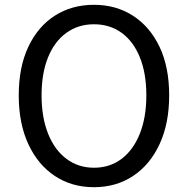

<svg xmlns="http://www.w3.org/2000/svg" viewBox="-20 -766 782 799"><path d="M371 13Q279 13 208.5 -33.5Q138 -80 98 -166Q58 -252 58 -369Q58 -487 98 -571.5Q138 -656 208.5 -701Q279 -746 371 -746Q463 -746 533.5 -700.5Q604 -655 644 -571Q684 -487 684 -369Q684 -252 644 -166Q604 -80 533.5 -33.5Q463 13 371 13ZM371 -68Q437 -68 486 -105Q535 -142 562 -210Q589 -278 589 -369Q589 -461 562 -527.5Q535 -594 486 -629.5Q437 -665 371 -665Q306 -665 256.5 -629.5Q207 -594 180 -527.5Q153 -461 153 -369Q153 -278 180 -210Q207 -142 256.5 -105Q306 -68 371 -68Z"/></svg>

Font: Noto Sans JP Thin
Style: Regular
Weight: 400
Version: Version 2.004-H2;hotconv 1.0.118;makeotfexe 2.5.65603